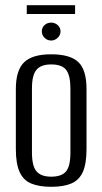

<svg xmlns="http://www.w3.org/2000/svg" viewBox="-20 -712 393 739"><path d="M177 7Q131 7 100.5 -5.5Q70 -18 55.5 -50Q41 -82 41 -138V-369Q41 -441 72.5 -472Q104 -503 177 -503Q250 -503 281.5 -473Q313 -443 313 -369V-138Q313 -82 299 -50.5Q285 -19 255 -6Q225 7 177 7ZM177 -32Q217 -32 234 -52Q251 -72 251 -125V-372Q251 -421 235 -442.5Q219 -464 177 -464Q138 -464 120.5 -443.5Q103 -423 103 -372V-125Q103 -73 120.5 -52.5Q138 -32 177 -32ZM177 -556Q162 -556 151.5 -566.5Q141 -577 141 -591Q141 -606 151.5 -615.5Q162 -625 177 -625Q191 -625 202 -615.5Q213 -606 213 -591Q213 -577 202 -566.5Q191 -556 177 -556ZM83 -658V-692H269V-658Z"/></svg>

Font: Alumni Sans
Style: Regular
Weight: 400
Designer: Robert E. Leuschke
Foundry: Robert E. Leuschke
Version: Version 1.018